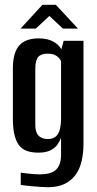

<svg xmlns="http://www.w3.org/2000/svg" viewBox="-20 -666 408 805"><path d="M179 119Q166 119 147.5 117.5Q129 116 112 114.5Q95 113 82.5 111.5Q70 110 67 109V58Q80 60 104.5 62.5Q129 65 147 65Q162 65 177.5 62.5Q193 60 206.5 52Q220 44 228 27Q236 10 236 -19V-89Q231 -74 220.5 -59.5Q210 -45 191 -35.5Q172 -26 141 -26Q119 -26 99.5 -31Q80 -36 65.5 -50.5Q51 -65 42.5 -93.5Q34 -122 34 -168V-380Q34 -444 60 -474.5Q86 -505 142 -505Q171 -505 191.5 -497Q212 -489 225.5 -475Q239 -461 245 -441L232 -440L247 -495H330V-61Q330 -25 322.5 8Q315 41 298 65.5Q281 90 252 104.5Q223 119 179 119ZM179 -83Q203 -83 215 -94.5Q227 -106 231.5 -125.5Q236 -145 236 -166V-409Q233 -416 226.5 -423.5Q220 -431 209 -436Q198 -441 179 -441Q152 -441 140 -427Q128 -413 128 -376V-144Q128 -123 133 -111Q138 -99 146.5 -93Q155 -87 164 -85Q173 -83 179 -83ZM66 -546 158 -646H214L307 -546H244L187 -599L130 -546Z"/></svg>

Font: Alumni Sans SemiBold
Style: Regular
Weight: 600
Designer: Robert E. Leuschke
Foundry: Robert E. Leuschke
Version: Version 1.018